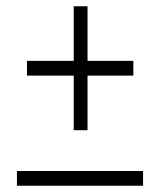

<svg xmlns="http://www.w3.org/2000/svg" viewBox="-20 -743 510 612"><path d="M215 -328V-502H66V-549H215V-723H259V-549H405V-502H259V-328ZM34 -151V-198H436V-151Z"/></svg>

Font: Arsenal
Style: Regular
Weight: 400
Designer: Andrij Shevchenko
Foundry: Stairsfor
Version: Version 2.001;PS 002.001;hotconv 1.0.88;makeotf.lib2.5.64775